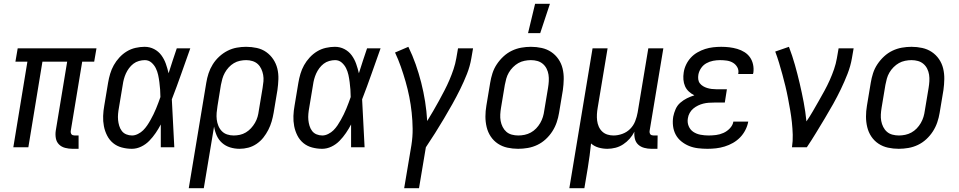

<svg xmlns="http://www.w3.org/2000/svg" viewBox="-20 -774 5040 1009"><path d="M393 8H361Q341 8 322 3Q303 -2 290 -15Q277 -28 273.5 -47.5Q270 -67 273 -87L333 -450H203L129 0H50L124 -450H61L73 -520H487L475 -450H412L352 -87Q351 -82 352 -77Q353 -72 355.5 -68.5Q358 -65 363 -63.5Q368 -62 373 -62H393Z M673 8Q646 8 620 1Q594 -6 574.5 -22Q555 -38 543 -61.5Q531 -85 526 -111Q521 -137 522 -164.5Q523 -192 528 -219L548 -339Q552 -363 559 -386.5Q566 -410 578 -431.5Q590 -453 607.5 -472Q625 -491 646.5 -504Q668 -517 692.5 -522.5Q717 -528 740 -528Q767 -528 790 -516Q813 -504 828 -483.5Q843 -463 851.5 -439Q860 -415 866 -389L867 -392Q877 -424 887.5 -456Q898 -488 909 -520H980Q956 -453 932.5 -386Q909 -319 883 -252Q887 -189 889.5 -126Q892 -63 896 0H825Q825 -30 825 -60Q825 -90 825 -120Q813 -97 798 -75Q783 -53 764.5 -34Q746 -15 722 -3.5Q698 8 673 8ZM674 -62Q689 -62 705 -70Q721 -78 732.5 -89.5Q744 -101 753.5 -115Q763 -129 771 -143.5Q779 -158 786.5 -173Q794 -188 800 -203Q806 -218 812 -233.5Q818 -249 823 -264Q823 -284 821.5 -303.5Q820 -323 817.5 -342.5Q815 -362 811 -380.5Q807 -399 798.5 -416Q790 -433 775.5 -445.5Q761 -458 741 -458Q726 -458 710 -453.5Q694 -449 681 -439Q668 -429 658 -415.5Q648 -402 641.5 -387.5Q635 -373 631 -358Q627 -343 625 -328L605 -208Q602 -192 600.5 -175.5Q599 -159 600.5 -143.5Q602 -128 606.5 -113Q611 -98 620 -86Q629 -74 643.5 -68Q658 -62 674 -62Z M1051 215H972L1064 -339Q1068 -364 1076 -388.5Q1084 -413 1098 -435.5Q1112 -458 1132 -476.5Q1152 -495 1175.5 -507Q1199 -519 1224 -523.5Q1249 -528 1273 -528Q1302 -528 1329.5 -522Q1357 -516 1379 -500.5Q1401 -485 1416 -462.5Q1431 -440 1437.5 -413.5Q1444 -387 1443 -358Q1442 -329 1438 -301L1418 -181Q1414 -158 1407.5 -135.5Q1401 -113 1390 -91.5Q1379 -70 1364 -51Q1349 -32 1328.5 -18Q1308 -4 1285 2Q1262 8 1239 8Q1213 8 1189 0.5Q1165 -7 1147 -23Q1129 -39 1119 -61.5Q1109 -84 1105 -109ZM1208 -62Q1224 -62 1240.5 -65.5Q1257 -69 1272 -78Q1287 -87 1299 -100Q1311 -113 1320 -128.5Q1329 -144 1333.5 -160Q1338 -176 1340 -192L1360 -312Q1363 -329 1364.5 -346.5Q1366 -364 1363 -380.5Q1360 -397 1353 -412Q1346 -427 1334.5 -437.5Q1323 -448 1307 -453Q1291 -458 1274 -458Q1258 -458 1241 -454.5Q1224 -451 1209 -442Q1194 -433 1182 -420Q1170 -407 1161.5 -391.5Q1153 -376 1148.5 -360Q1144 -344 1141 -328L1123 -217Q1120 -199 1118.5 -181Q1117 -163 1119 -146Q1121 -129 1127.5 -113Q1134 -97 1145.5 -85Q1157 -73 1173.5 -67.5Q1190 -62 1208 -62Z M1673 8Q1646 8 1620 1Q1594 -6 1574.5 -22Q1555 -38 1543 -61.5Q1531 -85 1526 -111Q1521 -137 1522 -164.5Q1523 -192 1528 -219L1548 -339Q1552 -363 1559 -386.5Q1566 -410 1578 -431.5Q1590 -453 1607.5 -472Q1625 -491 1646.5 -504Q1668 -517 1692.5 -522.5Q1717 -528 1740 -528Q1767 -528 1790 -516Q1813 -504 1828 -483.5Q1843 -463 1851.5 -439Q1860 -415 1866 -389L1867 -392Q1877 -424 1887.5 -456Q1898 -488 1909 -520H1980Q1956 -453 1932.5 -386Q1909 -319 1883 -252Q1887 -189 1889.5 -126Q1892 -63 1896 0H1825Q1825 -30 1825 -60Q1825 -90 1825 -120Q1813 -97 1798 -75Q1783 -53 1764.5 -34Q1746 -15 1722 -3.5Q1698 8 1673 8ZM1674 -62Q1689 -62 1705 -70Q1721 -78 1732.5 -89.5Q1744 -101 1753.5 -115Q1763 -129 1771 -143.5Q1779 -158 1786.5 -173Q1794 -188 1800 -203Q1806 -218 1812 -233.5Q1818 -249 1823 -264Q1823 -284 1821.5 -303.5Q1820 -323 1817.5 -342.5Q1815 -362 1811 -380.5Q1807 -399 1798.5 -416Q1790 -433 1775.5 -445.5Q1761 -458 1741 -458Q1726 -458 1710 -453.5Q1694 -449 1681 -439Q1668 -429 1658 -415.5Q1648 -402 1641.5 -387.5Q1635 -373 1631 -358Q1627 -343 1625 -328L1605 -208Q1602 -192 1600.5 -175.5Q1599 -159 1600.5 -143.5Q1602 -128 1606.5 -113Q1611 -98 1620 -86Q1629 -74 1643.5 -68Q1658 -62 1674 -62Z M2104 215 2142 -11Q2149 -55 2148.5 -97.5Q2148 -140 2143.5 -182Q2139 -224 2131 -264.5Q2123 -305 2111.5 -345Q2100 -385 2086.5 -423.5Q2073 -462 2056 -498L2126 -528Q2148 -483 2164.5 -436Q2181 -389 2193.5 -340Q2206 -291 2214 -240.5Q2222 -190 2225 -138Q2241 -164 2256.5 -190.5Q2272 -217 2287 -244.5Q2302 -272 2316 -299Q2330 -326 2342 -354Q2354 -382 2363.5 -410.5Q2373 -439 2378 -468L2387 -520H2466L2457 -468Q2450 -426 2434 -385.5Q2418 -345 2398.5 -305.5Q2379 -266 2357.5 -227.5Q2336 -189 2313 -150.5Q2290 -112 2266.5 -74.5Q2243 -37 2218 0L2182 215Z M2703 8Q2674 8 2646.5 2Q2619 -4 2596.5 -19Q2574 -34 2559 -56.5Q2544 -79 2537.5 -106Q2531 -133 2531 -161.5Q2531 -190 2536 -219L2556 -339Q2560 -364 2568 -389Q2576 -414 2591 -436.5Q2606 -459 2626 -477.5Q2646 -496 2670 -507.5Q2694 -519 2719.5 -523.5Q2745 -528 2770 -528Q2799 -528 2826.5 -522Q2854 -516 2876.5 -501Q2899 -486 2914.5 -463.5Q2930 -441 2936.5 -414Q2943 -387 2942.5 -358.5Q2942 -330 2938 -301L2918 -181Q2914 -156 2905.5 -131Q2897 -106 2882.5 -83.5Q2868 -61 2848 -42.5Q2828 -24 2804 -12.5Q2780 -1 2754 3.5Q2728 8 2703 8ZM2704 -62Q2720 -62 2737 -65.5Q2754 -69 2769.5 -77.5Q2785 -86 2797.5 -99Q2810 -112 2819 -127.5Q2828 -143 2833 -159.5Q2838 -176 2840 -192L2860 -312Q2863 -330 2864 -347.5Q2865 -365 2862.5 -381.5Q2860 -398 2852.5 -413Q2845 -428 2832.5 -438.5Q2820 -449 2804 -453.5Q2788 -458 2770 -458Q2754 -458 2736.5 -454.5Q2719 -451 2704 -442.5Q2689 -434 2676 -421Q2663 -408 2654 -392.5Q2645 -377 2640.5 -360.5Q2636 -344 2633 -328L2613 -208Q2610 -190 2609 -172.5Q2608 -155 2611 -138.5Q2614 -122 2621.5 -107Q2629 -92 2641 -81.5Q2653 -71 2669.5 -66.5Q2686 -62 2704 -62ZM2755 -600 2792 -754H2870L2819 -600Z M2972 215 3094 -520H3173L3121 -208Q3118 -191 3117 -174Q3116 -157 3118 -140.5Q3120 -124 3126.5 -109Q3133 -94 3144.5 -83Q3156 -72 3171.5 -67Q3187 -62 3204 -62Q3227 -62 3250.5 -70.5Q3274 -79 3291.5 -96.5Q3309 -114 3318 -137Q3327 -160 3331 -183L3387 -520H3466L3394 -87Q3393 -82 3394 -77Q3395 -72 3397.5 -68.5Q3400 -65 3405 -63.5Q3410 -62 3415 -62H3436L3435 8H3403Q3384 8 3365.5 3Q3347 -2 3334 -14Q3321 -26 3316.5 -44.5Q3312 -63 3314 -82Q3304 -62 3289 -45Q3274 -28 3255 -15.5Q3236 -3 3214.5 2.5Q3193 8 3172 8Q3148 8 3125.5 1.5Q3103 -5 3086 -20Q3083 12 3078.5 44Q3074 76 3069 108L3051 215Z M3698 8Q3673 8 3648 5Q3623 2 3601 -7Q3579 -16 3560.5 -31Q3542 -46 3531 -66.5Q3520 -87 3517 -111.5Q3514 -136 3518 -161Q3522 -181 3530.5 -200.5Q3539 -220 3555 -234Q3571 -248 3590 -257.5Q3609 -267 3629 -273Q3613 -281 3600 -293Q3587 -305 3580 -321Q3573 -337 3571.5 -355.5Q3570 -374 3573 -393Q3576 -414 3585.5 -434Q3595 -454 3610 -470.5Q3625 -487 3645 -498.5Q3665 -510 3685.5 -516.5Q3706 -523 3727.5 -525.5Q3749 -528 3770 -528Q3792 -528 3813 -525.5Q3834 -523 3854.5 -517Q3875 -511 3892.5 -500Q3910 -489 3921.5 -472.5Q3933 -456 3937.5 -435Q3942 -414 3939 -392L3937 -385H3859L3860 -388Q3863 -406 3854.5 -421Q3846 -436 3831.5 -444.5Q3817 -453 3799.5 -455.5Q3782 -458 3764 -458Q3746 -458 3727.5 -454.5Q3709 -451 3692 -441.5Q3675 -432 3664 -415.5Q3653 -399 3650 -381Q3648 -369 3649.5 -357Q3651 -345 3658 -336Q3665 -327 3675 -321Q3685 -315 3696.5 -311.5Q3708 -308 3720 -306.5Q3732 -305 3744 -305H3800L3789 -235H3733Q3719 -235 3704.5 -234Q3690 -233 3676 -229.5Q3662 -226 3648.5 -219.5Q3635 -213 3623.5 -203.5Q3612 -194 3604.5 -180.5Q3597 -167 3595 -153Q3591 -131 3599 -111.5Q3607 -92 3623.5 -81Q3640 -70 3661 -66Q3682 -62 3704 -62Q3723 -62 3743 -64.5Q3763 -67 3782 -75.5Q3801 -84 3816 -100Q3831 -116 3834 -135H3912V-134Q3908 -112 3897 -90.5Q3886 -69 3869.5 -52Q3853 -35 3832 -23Q3811 -11 3788 -4Q3765 3 3742.5 5.5Q3720 8 3698 8Z M4142 0Q4147 -33 4146 -66Q4145 -99 4141.5 -131.5Q4138 -164 4132.5 -195.5Q4127 -227 4121 -258.5Q4115 -290 4107.5 -321Q4100 -352 4091.5 -383Q4083 -414 4074 -444Q4065 -474 4054 -503L4126 -528Q4144 -481 4157.5 -433Q4171 -385 4182.5 -336Q4194 -287 4203.5 -237Q4213 -187 4218 -136Q4236 -162 4251.5 -189Q4267 -216 4282.5 -243Q4298 -270 4313 -297.5Q4328 -325 4340.5 -353Q4353 -381 4363 -410Q4373 -439 4378 -468L4387 -520H4466L4457 -468Q4450 -427 4434 -386Q4418 -345 4399 -305.5Q4380 -266 4358.5 -227.5Q4337 -189 4314 -151Q4291 -113 4268 -75Q4245 -37 4220 0Z M4703 8Q4674 8 4646.5 2Q4619 -4 4596.5 -19Q4574 -34 4559 -56.5Q4544 -79 4537.5 -106Q4531 -133 4531 -161.5Q4531 -190 4536 -219L4556 -339Q4560 -364 4568 -389Q4576 -414 4591 -436.5Q4606 -459 4626 -477.5Q4646 -496 4670 -507.5Q4694 -519 4719.5 -523.5Q4745 -528 4770 -528Q4799 -528 4826.5 -522Q4854 -516 4876.5 -501Q4899 -486 4914.5 -463.5Q4930 -441 4936.5 -414Q4943 -387 4942.5 -358.5Q4942 -330 4938 -301L4918 -181Q4914 -156 4905.5 -131Q4897 -106 4882.5 -83.5Q4868 -61 4848 -42.5Q4828 -24 4804 -12.5Q4780 -1 4754 3.5Q4728 8 4703 8ZM4704 -62Q4720 -62 4737 -65.5Q4754 -69 4769.5 -77.5Q4785 -86 4797.5 -99Q4810 -112 4819 -127.5Q4828 -143 4833 -159.5Q4838 -176 4840 -192L4860 -312Q4863 -330 4864 -347.5Q4865 -365 4862.5 -381.5Q4860 -398 4852.5 -413Q4845 -428 4832.5 -438.5Q4820 -449 4804 -453.5Q4788 -458 4770 -458Q4754 -458 4736.5 -454.5Q4719 -451 4704 -442.5Q4689 -434 4676 -421Q4663 -408 4654 -392.5Q4645 -377 4640.5 -360.5Q4636 -344 4633 -328L4613 -208Q4610 -190 4609 -172.5Q4608 -155 4611 -138.5Q4614 -122 4621.5 -107Q4629 -92 4641 -81.5Q4653 -71 4669.5 -66.5Q4686 -62 4704 -62Z"/></svg>

Font: Iosevka Oblique
Style: Regular
Weight: 400
Italic angle: -9°
Monospace: yes
Designer: Belleve Invis
Foundry: Belleve Invis
Version: Version 32.5.0; ttfautohint (v1.8.4)